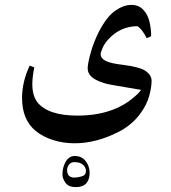

<svg xmlns="http://www.w3.org/2000/svg" viewBox="-20 -386 699 784"><path d="M599 -56Q599 -29 589 6.5Q579 42 555 75Q519 126 459 155Q371 199 285 199Q238 199 197 186Q156 173 126 149Q70 103 70 14Q70 -51 101 -118L120 -111Q112 -71 112 -42Q112 5 133 32Q177 86 296 86Q386 86 453 57Q485 43 508 26Q531 9 542.5 -3Q554 -15 556 -19L439 -39Q401 -45 374 -59Q338 -77 338 -107Q338 -126 350 -169.5Q362 -213 383 -255Q415 -317 449.5 -341.5Q484 -366 516 -366Q548 -366 566 -345Q585 -325 591.5 -292.5Q598 -260 597 -238L579 -230Q569 -250 560.5 -260.5Q552 -271 547 -275Q542 -279 541 -279Q472 -279 423 -226Q407 -209 399 -190.5Q391 -172 391 -165Q391 -148 411 -137.5Q431 -127 484 -121Q554 -112 576.5 -95Q599 -78 599 -56ZM346 320Q346 341 337 356Q324 378 289 378Q260 378 247.5 360.5Q235 343 235 327Q235 297 248.5 274Q262 251 285 251Q314 251 330 272Q346 293 346 320ZM254 308Q254 339 283 339Q298 339 314.5 334Q331 329 331 312Q331 298 319 287Q307 276 284 276Q269 276 261.5 286.5Q254 297 254 308Z"/></svg>

Font: Mirza
Style: Regular
Weight: 400
Designer: Arabic design by Kourosh Beigpour, Latin design by Eduardo Tunni, engineering by Lasse Fister
Version: Version 1.0010g